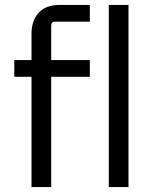

<svg xmlns="http://www.w3.org/2000/svg" viewBox="-20 -760 640 780"><path d="M108 -448H38V-516H108V-622Q108 -676 137 -708Q166 -740 222 -740H345V-672H203Q196 -672 192 -668Q188 -664 188 -657V-516H345V-448H188V0H108ZM422 -740H502V0H422Z"/></svg>

Font: iA Writer Duo V
Style: Regular
Weight: 400
Designer: Mike Abbink, Paul van der Laan, Pieter van Rosmalen, Oliver Reichenstein
Foundry: Information Architects Inc.
Version: Version 2.000